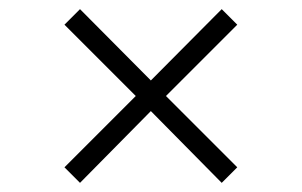

<svg xmlns="http://www.w3.org/2000/svg" viewBox="-20 -560 660 420"><path d="M121 -506 277 -350 121 -194 155 -160 310 -317 465 -160 499 -194 343 -350 499 -506 465 -540 310 -384 155 -540Z"/></svg>

Font: Space Text Light
Style: Regular
Weight: 300
Designer: Florian Karsten (Space Text), Colophon Foundry (Space Mono)
Foundry: Florian Karsten
Version: Version 1.003;PS 001.003;hotconv 1.0.88;makeotf.lib2.5.64775